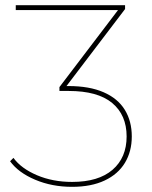

<svg xmlns="http://www.w3.org/2000/svg" viewBox="-20 -720 588 743"><path d="M19 -96 32 -109Q62 -68 123 -42Q184 -16 259 -16Q361 -16 415.5 -63Q470 -110 470 -192Q470 -275 414 -321.5Q358 -368 246 -368H210V-383L442 -688L444 -681H41V-700H464V-685L232 -380L230 -387H245Q326 -387 381 -363Q436 -339 463 -295Q490 -251 490 -192Q490 -134 463.5 -90Q437 -46 385 -21.5Q333 3 259 3Q181 3 116 -24.5Q51 -52 19 -96Z"/></svg>

Font: iiserrat Thin
Style: Regular
Weight: 100
Designer: Akira Ohta
Foundry: Akira Ohta
Version: Version 1.200;Glyphs 3.3.1 (3343)